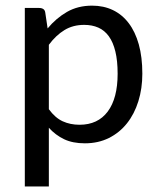

<svg xmlns="http://www.w3.org/2000/svg" viewBox="-20 -506 565 687"><path d="M68.8 0ZM68.8 161.1V-477.5H120.1Q129.4 -477.5 135.3 -473.4Q141.1 -469.2 142.1 -460L150.4 -404.3Q180.7 -440.9 219.7 -463.4Q258.8 -485.8 309.6 -485.8Q350.6 -485.8 383.8 -470Q417 -454.1 440.4 -423.3Q463.9 -392.6 476.6 -347.2Q489.3 -301.8 489.3 -242.2Q489.3 -189.5 475.1 -143.8Q460.9 -98.1 434.3 -64.7Q407.7 -31.2 369.6 -12.2Q331.5 6.8 283.7 6.8Q240.2 6.8 209.5 -7.8Q178.7 -22.5 154.8 -48.8V161.1ZM281.2 -417Q241.2 -417 210.7 -398.4Q180.2 -379.9 154.8 -345.7V-115.2Q177.2 -84.5 204.3 -72Q231.4 -59.6 264.6 -59.6Q330.1 -59.6 365.5 -106.9Q400.9 -154.3 400.9 -242.2Q400.9 -288.6 392.8 -321.8Q384.8 -355 369.4 -376.2Q354 -397.5 331.8 -407.2Q309.6 -417 281.2 -417Z"/></svg>

Font: Carlito
Style: Regular
Weight: 400
Designer: Lukasz Dziedzic
Foundry: tyPoland Lukasz Dziedzic
Version: Version 1.104